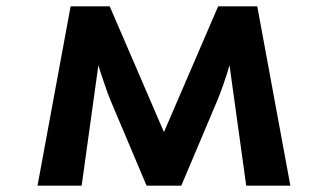

<svg xmlns="http://www.w3.org/2000/svg" viewBox="-20 -537 1040 609"><path d="M708 -330 761 52H901L796 -517H672L500 -118L328 -517H204L99 52H239L292 -330C301 -300 320 -244 330 -220L445 52H555L670 -220C680 -244 697 -291 708 -330Z"/></svg>

Font: LINE Seed JP_OTF Bold
Style: Regular
Weight: 700
Designer: LINE & Fontrix & Fontworks
Version: Version 1.009